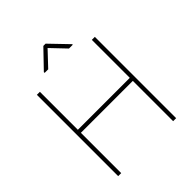

<svg xmlns="http://www.w3.org/2000/svg" viewBox="-242 -1041 1187 1187"><g transform="rotate(-45 351.0 -448.0)"><path d="M124 -710.9V-378.9H578.1V-710.9H604.5V0H578.1V-352.5H124V0H97.7V-710.9ZM359.4 -896.5 473.6 -777.8V-772.9H440.4L349.1 -868.7L258.8 -772.9H227.5V-779.8L339.8 -896.5Z"/></g></svg>

Font: Vazirmatn UI FD Thin
Style: Regular
Weight: 100
Designer: Saber Rastikerdar
Foundry: Saber Rastikerdar
Version: Version 33.003